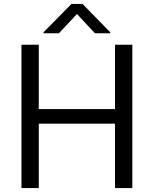

<svg xmlns="http://www.w3.org/2000/svg" viewBox="-20 -955 780 975"><path d="M89 0H177V-327H564V0H652V-728H564V-401H177V-728H89ZM201 -786H279L371 -884L462 -786H540V-791L399 -935H343L201 -791Z"/></svg>

Font: Wafeq
Style: Regular
Weight: 400
Designer: Rasmus Andersson & Azza Alameddine
Foundry: Google & TypeTogether
Version: Version 3.000;FEAKit 1.0